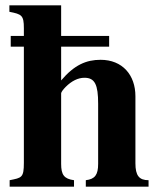

<svg xmlns="http://www.w3.org/2000/svg" viewBox="-20 -696 596 716"><path d="M387 -562H208V-676H15V-652C61 -643 69 -639 69 -591V-562H20V-522H69V-89C69 -33 61 -33 16 -24V0H256V-24C219 -29 208 -44 208 -85V-348C208 -352 215 -362 225 -372C247 -394 271 -406 295 -406C334 -406 346 -380 346 -309V-85C346 -44 334 -28 300 -24V0H534V-24C499 -24 485 -41 485 -87V-337C485 -416 437 -473 355 -473C302 -473 257 -454 208 -396V-522H387Z"/></svg>

Font: STIXGeneral
Style: Bold
Weight: 700
Designer: MicroPress Inc., with final additions and corrections provided by Coen Hoffman, Elsevier (retired)
Version: Version 1.1.0